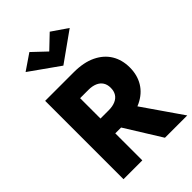

<svg xmlns="http://www.w3.org/2000/svg" viewBox="-283 -1101 1213 1213"><g transform="rotate(-45 323.5 -494.5)"><path d="M247.8 -317.2 445 0H644.3L425 -317.2ZM74.7 -700V0H242.8V-700ZM179.5 -555.8H317.2Q350.8 -555.8 375.8 -545.2Q400.7 -534.5 413.4 -514.3Q426.2 -494.2 426.2 -465.3Q426.2 -435.7 413.4 -415.4Q400.7 -395.2 375.8 -384.5Q350.8 -373.8 317.2 -373.8H179.5V-241.5H330Q419 -241.5 479.5 -270.9Q540 -300.3 571.2 -351.7Q602.3 -403 602.3 -470.7Q602.3 -538.8 571.2 -590.2Q540 -641.5 479.5 -670.7Q419 -700 330 -700H179.5ZM313.5 -902.2 222.2 -988.5 116 -916 313.5 -776 510 -916 404 -988.5Z"/></g></svg>

Font: Jost* Book
Style: Regular
Weight: 400
Version: Version 3.000